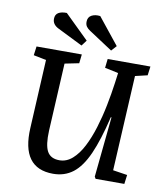

<svg xmlns="http://www.w3.org/2000/svg" viewBox="-100 -1022 965 1119"><g transform="rotate(10 382.5 -463.0)"><path d="M632 -67 717 -54 710 0H540L533 -12L569 -369H565Q532 -230 494.5 -146Q457 -62 407.5 -24Q358 14 290 14Q101 14 114 -226L135 -632L60 -647L67 -700H335L329 -647L245 -630L224 -230Q220 -144 240.5 -107Q261 -70 313 -70Q355 -70 389.5 -100.5Q424 -131 450.5 -182.5Q477 -234 497 -299Q517 -364 531 -434Q545 -504 554 -570L562 -630L482 -647L488 -700H741L734 -647L662 -630ZM359 -844Q345 -853 337 -864Q329 -875 329 -892Q329 -920 350.5 -931.5Q372 -943 402 -939L527 -783L499 -752ZM175 -825Q139 -843 139 -876Q139 -902 157.5 -913Q176 -924 207 -923L349 -784L324 -751Z"/></g></svg>

Font: Literata 12pt Medium
Style: Italic
Weight: 500
Italic angle: -2°
Designer: Latin by Veronika Burian and Jose Scaglione. Greek by Irene Vlachou. Cyrillic by Vera Evstafieva
Foundry: TypeTogether
Version: Version 3.002